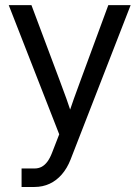

<svg xmlns="http://www.w3.org/2000/svg" viewBox="-20 -536 552 760"><path d="M65.4 204.1V130.9H116.2Q132.3 130.9 144.8 124.3Q157.2 117.7 167.5 104Q177.7 90.3 186 68.8L214.4 -4.4L14.6 -515.6H104.5L215.8 -218.8Q230 -181.6 243.2 -144.5Q256.3 -107.4 268.6 -70.3H246.6Q258.8 -107.4 272.2 -144.5Q285.6 -181.6 299.3 -218.8L408.7 -515.6H497.1L259.3 95.7Q245.6 130.4 224.6 154.5Q203.6 178.7 176.3 191.4Q148.9 204.1 116.2 204.1Q103.5 204.1 90.8 204.1Q78.1 204.1 65.4 204.1Z"/></svg>

Font: Inter Khmer Looped
Style: Regular
Weight: 400
Designer: Rasmus Andersson, Sovichet Tep
Foundry: Anagata Design
Version: Version 1.000